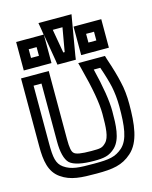

<svg xmlns="http://www.w3.org/2000/svg" viewBox="-117 -825 744 937"><g transform="rotate(-15 255.0 -356.5)"><path d="M255 35C335 35 384 28 431 -14C486 -62 495 -152 495 -252C495 -293 491 -332 483 -364C476 -397 464 -439 446 -492L441 -509H423H339H306L314 -478C342 -372 356 -294 356 -239C356 -171 354 -121 331 -98C312 -79 304 -78 257 -78C205 -78 180 -83 171 -92C161 -100 157 -121 157 -165V-484V-509H132H42H17V-484V-166C17 -93 26 -35 75 -1C123 33 177 35 255 35ZM255 -15C178 -15 140 -16 103 -42C72 -64 67 -97 67 -166V-459H107V-165C107 -115 116 -74 136 -55C156 -37 200 -28 257 -28C307 -28 335 -32 366 -62C404 -100 406 -170 406 -239C406 -292 394 -366 371 -459H404C419 -416 429 -381 435 -354C441 -324 445 -291 445 -252C445 -155 438 -87 398 -51C362 -20 331 -15 255 -15ZM130 -593H90V-637H130V-593ZM302 -549 331 -719 336 -748H307H199H169L174 -719L179 -687H155H65H40V-662V-568V-543H65H155H180V-568V-662V-686L203 -549L206 -528H228H278H299L302 -549ZM256 -578H249L228 -698H277L256 -578ZM470 -568V-662V-687H445H355H330V-662V-568V-543H355H445H470V-568ZM420 -593H380V-637H420V-593Z"/></g></svg>

Font: Gamestation DisplayOutline
Style: Regular
Weight: 400
Designer: Jonas Hecksher
Foundry: Jonas Hecksher, Playtypeª, e-types AS
Version: Version 1.003